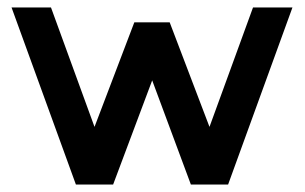

<svg xmlns="http://www.w3.org/2000/svg" viewBox="-20 -494 820 516"><path d="M766 -474 593 2H493L389 -278L284 2H184L11 -474H117L234 -153L341 -434H436L543 -153L660 -474Z"/></svg>

Font: Railway
Style: Regular
Weight: 400
Version: 1.000